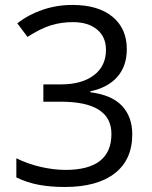

<svg xmlns="http://www.w3.org/2000/svg" viewBox="-20 -744 612 774"><path d="M491.2 -545.9Q491.2 -477.5 452.9 -434.1Q414.6 -390.6 344.2 -376V-372.1Q430.2 -361.3 471.7 -317.4Q513.2 -273.4 513.2 -202.1Q513.2 -100.1 442.4 -45.2Q371.6 9.8 241.2 9.8Q184.6 9.8 137.5 1.2Q90.3 -7.3 45.9 -28.8V-106Q92.3 -83 144.8 -71Q197.3 -59.1 244.1 -59.1Q429.2 -59.1 429.2 -204.1Q429.2 -334 225.1 -334H154.8V-403.8H226.1Q309.6 -403.8 358.4 -440.7Q407.2 -477.5 407.2 -543Q407.2 -595.2 371.3 -625Q335.4 -654.8 273.9 -654.8Q227.1 -654.8 185.5 -642.1Q144 -629.4 90.8 -595.2L49.8 -649.9Q93.8 -684.6 151.1 -704.3Q208.5 -724.1 272 -724.1Q376 -724.1 433.6 -676.5Q491.2 -628.9 491.2 -545.9Z"/></svg>

Font: f02537652
Style: Regular
Weight: 400
Foundry: Ascender Corporation
Version: Version 1.10